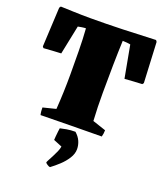

<svg xmlns="http://www.w3.org/2000/svg" viewBox="-169 -783 1009 1181"><g transform="rotate(20 335.5 -193.0)"><path d="M136 5Q133 -7 132 -19Q131 -31 131 -43L215 -64Q219 -120 221 -177.5Q223 -235 223 -290Q223 -364 222 -445Q221 -526 216 -592Q206 -592 189.5 -589.5Q173 -587 165 -585L126 -395Q98 -394 69.5 -392Q41 -390 12 -388L5 -397L18 -655L25 -665Q57 -664 110 -662Q163 -660 218 -660Q325 -660 432 -663.5Q539 -667 646 -672L653 -662L666 -397L659 -388Q631 -387 602.5 -385Q574 -383 545 -381L506 -592Q499 -594 482 -595.5Q465 -597 455 -597Q452 -524 450.5 -434Q449 -344 449 -255Q449 -204 450 -163Q451 -122 454 -72L541 -43Q541 -21 535 0Q435 1 335.5 2Q236 3 136 5ZM300 286Q293 286 281 278Q269 270 269 266Q269 263 276.5 249Q284 235 294 216Q304 197 312.5 177.5Q321 158 323 143L267 120Q267 114 268.5 97Q270 80 272 63Q274 46 275 41Q290 37 316 32.5Q342 28 373 28Q397 49 408 74Q419 99 419 126Q419 156 400 186Q381 216 353.5 241.5Q326 267 300 286Z"/></g></svg>

Font: Labrada Black
Style: Regular
Weight: 900
Designer: Mercedes Jáuregui
Foundry: Omnibus-Type Team
Version: Version 1.000; ttfautohint (v1.8.4.7-5d5b)